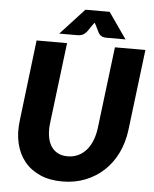

<svg xmlns="http://www.w3.org/2000/svg" viewBox="-61 -964 819 1023"><g transform="rotate(5 349.0 -453.0)"><path d="M48.5 0ZM327 -128Q357.5 -128 382.8 -139.8Q408 -151.5 427 -173.2Q446 -195 458.2 -226Q470.5 -257 475 -295.5L528 -728.5H691L638 -295.5Q629.5 -229 602.8 -173.2Q576 -117.5 533.2 -77.2Q490.5 -37 434 -14.5Q377.5 8 310 8Q242.5 8 191.5 -14.5Q140.5 -37 107.8 -77.2Q75 -117.5 61.8 -173.2Q48.5 -229 57 -295.5L109 -728.5H272L219 -295.5Q214.5 -257 219.5 -226Q224.5 -195 238.2 -173.2Q252 -151.5 274.2 -139.8Q296.5 -128 327 -128ZM580.5 -775.5H477.5Q473 -775.5 468 -776Q463 -776.5 457.2 -778.8Q451.5 -781 445.8 -785.5Q440 -790 435 -798.5L416 -837.5L409 -850L399.5 -837.5L372.5 -798.5Q357.5 -782 345.2 -778.8Q333 -775.5 324.5 -775.5H226L354 -914.5H483.5Z"/></g></svg>

Font: Lato Black
Style: Italic
Weight: 900
Italic angle: -7°
Designer: Lukasz Dziedzic
Foundry: tyPoland Lukasz Dziedzic
Version: Version 2.007; 2014-02-27